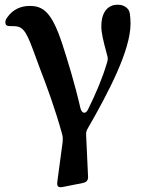

<svg xmlns="http://www.w3.org/2000/svg" viewBox="-20 -571 619 809"><path d="M4 -469C7 -460 21 -461 31 -461H33C74 -461 87 -448 120 -359L148 -283C177 -208 212 -114 242 -5C245 7 245 16 244 27L222 191C220 204 221 211 225 215C229 218 236 219 249 216L329 200C344 197 352 189 351 173L343 0C342 -13 344 -21 351 -32C436 -180 530 -358 530 -471C530 -488 529 -501 527 -514C525 -526 520 -534 510 -541C500 -548 491 -551 475 -551C434 -551 407 -519 407 -461C407 -431 414 -404 431 -340C435 -328 435 -319 431 -307C411 -240 385 -179 351 -110C341 -89 325 -92 319 -115C294 -223 265 -316 243 -384C198 -522 161 -546 105 -546C70 -546 35 -533 10 -497C2 -486 1 -477 4 -469Z"/></svg>

Font: 寒蝉锦书宋Pro Soft
Style: Regular
Weight: 700
Designer: 寒蝉锦书宋{Warren} 思源宋体{Ryoko NISHIZUKA 西塚涼子 (kana & ideographs); Frank Grießhammer (Latin, Greek & Cyrillic); Wenlong ZHANG 
Foundry: Adobe & ChillType
Version: Version 2.000;Glyphs 3.1.1 (3135)